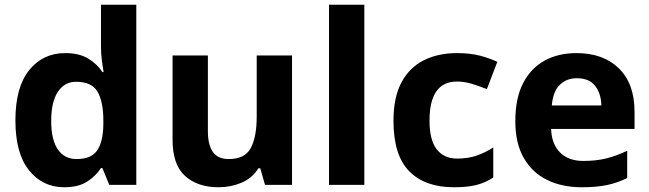

<svg xmlns="http://www.w3.org/2000/svg" viewBox="-20 -780 2740 810"><path d="M251 10Q160 10 102.5 -61.5Q45 -133 45 -272Q45 -412 103 -484Q161 -556 255 -556Q314 -556 352 -533Q390 -510 412 -476H417Q414 -492 410 -522.5Q406 -553 406 -585V-760H555V0H441L412 -71H406Q384 -37 347 -13.5Q310 10 251 10ZM303 -109Q365 -109 390 -145.5Q415 -182 416 -255V-271Q416 -351 391.5 -393Q367 -435 301 -435Q252 -435 224 -392.5Q196 -350 196 -270Q196 -190 224 -149.5Q252 -109 303 -109Z M1212 -546V0H1098L1078 -70H1070Q1044 -28 998.5 -9Q953 10 902 10Q814 10 761 -37.5Q708 -85 708 -190V-546H857V-227Q857 -169 878 -139Q899 -109 945 -109Q1013 -109 1038 -155.5Q1063 -202 1063 -289V-546Z M1517 0H1368V-760H1517Z M1895 10Q1773 10 1706.5 -57.5Q1640 -125 1640 -270Q1640 -370 1674 -433Q1708 -496 1768.5 -526Q1829 -556 1908 -556Q1964 -556 2005.5 -545Q2047 -534 2078 -519L2034 -404Q1999 -418 1968.5 -427Q1938 -436 1908 -436Q1792 -436 1792 -271Q1792 -189 1822.5 -150Q1853 -111 1908 -111Q1955 -111 1991 -123.5Q2027 -136 2061 -158V-31Q2027 -9 1989.5 0.5Q1952 10 1895 10Z M2412 -556Q2525 -556 2591 -491.5Q2657 -427 2657 -308V-236H2305Q2307 -173 2342.5 -137Q2378 -101 2441 -101Q2494 -101 2537 -111.5Q2580 -122 2626 -144V-29Q2586 -9 2541.5 0.5Q2497 10 2434 10Q2352 10 2289 -20.5Q2226 -51 2190 -113Q2154 -175 2154 -269Q2154 -365 2186.5 -428.5Q2219 -492 2277 -524Q2335 -556 2412 -556ZM2413 -450Q2370 -450 2341.5 -422Q2313 -394 2308 -335H2517Q2516 -385 2491 -417.5Q2466 -450 2413 -450Z"/></svg>

Font: Noto Sans Gurmukhi UI
Style: Bold
Weight: 700
Designer: Jelle Bosma - Monotype Design Team
Foundry: Monotype Imaging Inc.
Version: Version 2.004; ttfautohint (v1.8.4.7-5d5b)